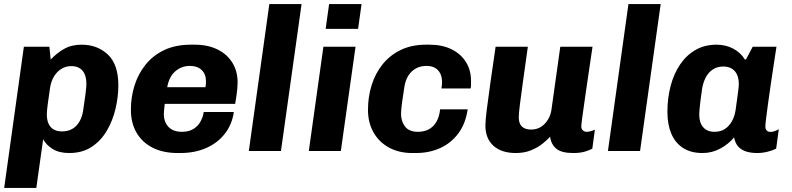

<svg xmlns="http://www.w3.org/2000/svg" viewBox="-20 -740 3880 941"><path d="M0.5 181 97 -511H222L228.5 -448Q256.5 -478.5 293.2 -499.8Q330 -521 379.5 -521Q457.5 -521 508.8 -472.5Q560 -424 560 -322Q560 -266.5 546.5 -208.2Q533 -150 504.2 -100.5Q475.5 -51 429.8 -20.5Q384 10 319 10Q269.5 10 237.8 -10Q206 -30 191.5 -57.5L158 181ZM283.5 -96Q314 -96 335.2 -108.8Q356.5 -121.5 369.8 -144.8Q383 -168 387.5 -198Q394.5 -243 399 -279.2Q403.5 -315.5 403.5 -329Q403.5 -371 384.5 -393.5Q365.5 -416 329 -416Q302.5 -416 280.8 -402.5Q259 -389 244.8 -365.5Q230.5 -342 225.5 -310.5Q219 -265.5 214.2 -231Q209.5 -196.5 209.5 -179Q209.5 -152.5 218 -133.8Q226.5 -115 243 -105.5Q259.5 -96 283.5 -96Z M851 10Q779.5 10 728 -16.2Q676.5 -42.5 649 -90Q621.5 -137.5 621.5 -202.5Q621.5 -264.5 639.5 -321.5Q657.5 -378.5 693.8 -423.5Q730 -468.5 785.2 -494.8Q840.5 -521 915.5 -521H934Q998 -521 1045.2 -498Q1092.5 -475 1118.5 -433.2Q1144.5 -391.5 1144.5 -336Q1144.5 -321 1143 -305.2Q1141.5 -289.5 1139 -271.5Q1136.5 -253.5 1132.5 -231H787.5Q786 -218.5 784.5 -205Q783 -191.5 783 -182Q783 -142 805.8 -118Q828.5 -94 871.5 -94Q905.5 -94 928 -108Q950.5 -122 962.8 -144.5Q975 -167 978.5 -191H1126Q1117.5 -130.5 1082.2 -85Q1047 -39.5 991 -14.8Q935 10 863.5 10ZM799.5 -312.5H987Q988.5 -320.5 989 -327Q989.5 -333.5 989.5 -341.5Q989.5 -376.5 968.5 -396.8Q947.5 -417 911 -417Q869.5 -417 839 -390.5Q808.5 -364 799.5 -312.5Z M1199.5 0 1300 -720H1458L1357 0Z M1493.5 0 1565 -511H1722.5L1650.5 0ZM1576 -598.5 1593 -720H1752L1735 -598.5Z M2000.5 10Q1936 10 1887 -16.5Q1838 -43 1810.8 -90.8Q1783.5 -138.5 1783.5 -202Q1783.5 -265.5 1801.5 -323Q1819.5 -380.5 1855.2 -425Q1891 -469.5 1944.2 -495.2Q1997.5 -521 2067.5 -521H2085Q2147 -521 2192.5 -498.8Q2238 -476.5 2263.5 -436.2Q2289 -396 2288.5 -341Q2288.5 -333 2288.5 -324.2Q2288.5 -315.5 2286.5 -306.5H2143.5Q2145 -314.5 2145.8 -322.8Q2146.5 -331 2146.5 -339Q2146.5 -374 2126.8 -395.5Q2107 -417 2070.5 -417Q2040.5 -417 2017.8 -404.2Q1995 -391.5 1981 -368.8Q1967 -346 1962 -315Q1955 -271 1950.2 -235.8Q1945.5 -200.5 1945.5 -182Q1945.5 -145.5 1965.2 -119.8Q1985 -94 2028 -94Q2058 -94 2080.8 -105.8Q2103.5 -117.5 2118.2 -142Q2133 -166.5 2137 -204H2272Q2262 -134.5 2226.8 -86.8Q2191.5 -39 2137.8 -14.5Q2084 10 2018 10Z M2508 10Q2438 10 2398.5 -25.5Q2359 -61 2359 -125Q2359 -149 2365.8 -203.5Q2372.5 -258 2383.8 -337Q2395 -416 2409 -511H2567Q2553 -410.5 2543 -339.5Q2533 -268.5 2527.8 -225.5Q2522.5 -182.5 2522.5 -165Q2522.5 -134 2538.2 -119.5Q2554 -105 2583.5 -105Q2610.5 -105 2631.2 -118.2Q2652 -131.5 2665.5 -153.8Q2679 -176 2682.5 -201L2726 -511H2884Q2876.5 -460.5 2870 -416.5Q2863.5 -372.5 2858 -334.8Q2852.5 -297 2848 -265.5Q2843.5 -234 2840 -209.2Q2836.5 -184.5 2834 -166.5Q2831.5 -148.5 2830.2 -137Q2829 -125.5 2829 -121Q2829 -107 2837.2 -100.5Q2845.5 -94 2855 -94Q2865 -94 2876 -97.2Q2887 -100.5 2895.5 -104.5L2883 -11.5Q2871 -4.5 2847.5 2.8Q2824 10 2789 10Q2732 10 2706.5 -11.2Q2681 -32.5 2676 -70Q2662.5 -54.5 2639 -35.8Q2615.5 -17 2582.8 -3.5Q2550 10 2508 10Z M2959.5 0 3060 -720H3218L3117 0Z M3423 10Q3365.5 10 3327.2 -15Q3289 -40 3270 -85.2Q3251 -130.5 3251 -191.5Q3251 -259.5 3266.8 -319Q3282.5 -378.5 3313.2 -424Q3344 -469.5 3388.8 -495.2Q3433.5 -521 3491.5 -521Q3536.5 -521 3573.2 -501.8Q3610 -482.5 3630.5 -448.5H3636L3669 -511H3785.5Q3778.5 -465.5 3770.8 -415Q3763 -364.5 3756 -315.5Q3749 -266.5 3743.2 -225Q3737.5 -183.5 3734.2 -155.8Q3731 -128 3731 -119.5Q3731 -107.5 3737.5 -100.5Q3744 -93.5 3756.5 -93.5Q3767 -93.5 3778.2 -97.8Q3789.5 -102 3797 -107L3784 -11.5Q3766.5 -2.5 3741.2 3.8Q3716 10 3691 10Q3660.5 10 3636.8 2.5Q3613 -5 3598 -21.8Q3583 -38.5 3578 -66.5Q3549.5 -33 3509.5 -11.5Q3469.5 10 3423 10ZM3482 -94Q3510.5 -94 3531.5 -107.2Q3552.5 -120.5 3566.2 -144.2Q3580 -168 3585 -199Q3594 -263 3597.5 -290.5Q3601 -318 3601 -328Q3601 -369 3581 -391.5Q3561 -414 3524.5 -414Q3496 -414 3474.2 -400Q3452.5 -386 3439.2 -361Q3426 -336 3421 -304.5Q3413 -249.5 3410 -219.8Q3407 -190 3407 -178Q3407 -138.5 3426.5 -116.2Q3446 -94 3482 -94Z"/></svg>

Font: Chivo Medium
Style: Italic
Weight: 500
Italic angle: -8.05°
Designer: Hector Gatti
Foundry: Omnibus-Type
Version: Version 2.002